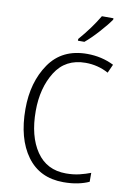

<svg xmlns="http://www.w3.org/2000/svg" viewBox="-102 -1009 732 1080"><g transform="rotate(10 263.5 -468.5)"><path d="M346 -673Q416 -673 477 -640L499 -689Q429 -724 346 -724Q203 -724 130 -618Q57 -512 57 -359Q57 -190 130 -90Q203 10 338 10Q383 10 419.5 2.5Q456 -5 484 -18V-69Q456 -58 421 -49.5Q386 -41 344 -41Q234 -41 175 -127.5Q116 -214 116 -358Q116 -489 173.5 -581Q231 -673 346 -673ZM456 -947H390Q347 -874 281 -798V-788H318Q352 -816 393 -861.5Q434 -907 456 -939Z"/></g></svg>

Font: Noto Sans UI SemiCondensed Light
Style: Regular
Weight: 300
Width: 4
Designer: Monotype Design Team
Foundry: Monotype Imaging Inc.
Version: Version 1.901